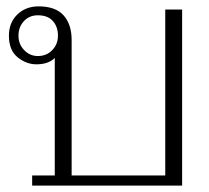

<svg xmlns="http://www.w3.org/2000/svg" viewBox="-20 -583 657 603"><path d="M101 -563Q154 -563 179.5 -535Q205 -507 205 -457V-32H499V-553H552V0H81V-32H152V-401Q132 -381 94 -381Q63 -381 35.5 -403Q8 -425 8 -471Q8 -512 34.5 -537.5Q61 -563 101 -563ZM99 -407Q126 -407 144 -425.5Q162 -444 162 -471Q162 -499 146 -517Q130 -535 99 -535Q72 -535 55 -516.5Q38 -498 38 -471Q38 -444 56 -425.5Q74 -407 99 -407Z"/></svg>

Font: Taviraj ExtraLight
Style: Regular
Weight: 200
Designer: Katatrad Team
Foundry: CadsonDemak
Version: Version 1.030